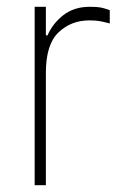

<svg xmlns="http://www.w3.org/2000/svg" viewBox="-20 -545 358 565"><path d="M82 -525H115V-441H120Q135 -476 166.5 -500.5Q198 -525 244 -525Q265 -525 276 -523Q287 -521 303 -515V-476Q284 -481 272.5 -483Q261 -485 243 -485Q189 -485 152 -449.5Q115 -414 115 -331V0H82Z"/></svg>

Font: Be Vietnam Thin
Style: Regular
Weight: 100
Designer: Gabriel Lam
Foundry: TypeRant
Version: Version 4.000